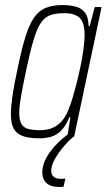

<svg xmlns="http://www.w3.org/2000/svg" viewBox="-20 -538 425 758"><path d="M136 8Q96 8 71 -0.5Q46 -9 34.5 -29.5Q23 -50 23 -87Q23 -116 29 -158Q35 -200 47 -255Q63 -335 78.5 -386.5Q94 -438 113 -466.5Q132 -495 159.5 -506.5Q187 -518 227 -518Q254 -518 277 -512.5Q300 -507 314.5 -489.5Q329 -472 330 -435H334L354 -510H381L273 0H246L258 -75H254Q239 -39 220 -21Q201 -3 179.5 2.5Q158 8 136 8ZM138 -24Q166 -24 187 -33Q208 -42 223.5 -59.5Q239 -77 250 -104Q258 -123 266.5 -151.5Q275 -180 283.5 -213.5Q292 -247 299 -281.5Q306 -316 310 -347Q314 -378 314 -400Q314 -447 295.5 -466.5Q277 -486 233 -486Q200 -486 178 -478Q156 -470 140.5 -446.5Q125 -423 111.5 -377Q98 -331 82 -255Q70 -197 63 -157.5Q56 -118 56 -92Q56 -64 64.5 -49Q73 -34 91.5 -29Q110 -24 138 -24ZM215 200Q190 200 175 192.5Q160 185 153.5 172Q147 159 147 143Q147 105 176 64Q205 23 251 -10L273 0Q254 14 233 38.5Q212 63 197 89.5Q182 116 182 137Q182 150 191 159Q200 168 221 168Q224 168 227.5 168Q231 168 238 167L231 199Q226 200 221.5 200Q217 200 215 200Z"/></svg>

Font: Saira Condensed Thin
Style: Italic
Weight: 250
Width: 3
Italic angle: -12°
Designer: Hector Gatti with collaboration of the Omnibus-Type team
Foundry: Omnibus-Type
Version: Version 1.101